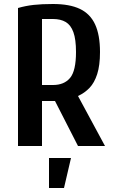

<svg xmlns="http://www.w3.org/2000/svg" viewBox="-20 -730 575 960"><path d="M70 0V-690Q108 -701 148.5 -705.5Q189 -710 245 -710Q328 -710 379.5 -685.5Q431 -661 455.5 -608Q480 -555 480 -470Q480 -403 466 -359.5Q452 -316 427.5 -290.5Q403 -265 370 -250L505 0H370L255 -225H190V0ZM190 -305H245Q301 -305 330.5 -340.5Q360 -376 360 -470Q360 -533 347 -569Q334 -605 308.5 -620Q283 -635 245 -635H190ZM225 210V60H335L300 210Z"/></svg>

Font: Cuprum
Style: Regular
Weight: 400
Designer: Jovanny Lemonad
Foundry: Jovanny Lemonad
Version: Version 3.000